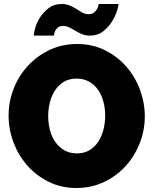

<svg xmlns="http://www.w3.org/2000/svg" viewBox="-20 -934 767 960"><path d="M362 6Q286 6 223.5 -25Q161 -56 116.5 -106.5Q72 -157 47.5 -222Q23 -287 23 -356Q23 -426 48.5 -491Q74 -556 120 -605.5Q166 -655 228.5 -684.5Q291 -714 366 -714Q442 -714 504.5 -683Q567 -652 611.5 -601Q656 -550 680 -485Q704 -420 704 -352Q704 -282 678.5 -217.5Q653 -153 608 -103.5Q563 -54 500 -24Q437 6 362 6ZM221 -354Q221 -318 229.5 -284.5Q238 -251 256 -225Q274 -199 301 -183Q328 -167 364 -167Q401 -167 428 -183.5Q455 -200 472 -226.5Q489 -253 497.5 -287Q506 -321 506 -356Q506 -392 497 -425.5Q488 -459 470.5 -484.5Q453 -510 426 -525.5Q399 -541 363 -541Q326 -541 299.5 -525Q273 -509 255.5 -482.5Q238 -456 229.5 -422.5Q221 -389 221 -354ZM430 -756Q407 -756 389.5 -763.5Q372 -771 357 -780Q342 -789 327.5 -796.5Q313 -804 296 -804Q279 -804 270 -797Q261 -790 256.5 -781Q252 -772 251 -764.5Q250 -757 250 -756H149Q149 -769 156.5 -795.5Q164 -822 181 -848Q198 -874 224 -894Q250 -914 288 -914Q312 -914 330 -906Q348 -898 363 -888.5Q378 -879 392 -871Q406 -863 423 -863Q439 -863 449 -870.5Q459 -878 464.5 -887.5Q470 -897 471.5 -905Q473 -913 473 -914H573Q573 -905 565 -879.5Q557 -854 540 -826.5Q523 -799 496 -777.5Q469 -756 430 -756Z"/></svg>

Font: Raleway
Style: Heavy
Weight: 900
Designer: Matt McInerney, Pablo Impallari, Rodrigo Fuenzalida
Foundry: Matt McInerney, Pablo Impallari, Rodrigo Fuenzalida
Version: Version 2.001; ttfautohint (v0.8) -G 200 -r 50